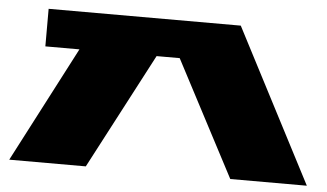

<svg xmlns="http://www.w3.org/2000/svg" viewBox="-43 -596 1126 662"><g transform="rotate(5 520.0 -265.0)"><path d="M10 0 218 -400H100V-530H765L1040 0H775L565 -400H485L275 0Z"/></g></svg>

Font: Stalin One
Style: Regular
Weight: 400
Designer: Jovanny Lemonad
Foundry: Alexey Maslov, Jovanny Lemonad
Version: Version 3.002; ttfautohint (v0.91) -l 8 -r 50 -G 200 -x 0 -w